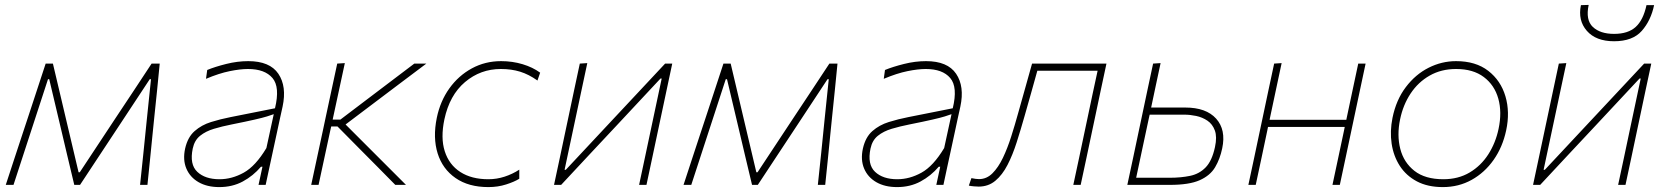

<svg xmlns="http://www.w3.org/2000/svg" viewBox="-20 -753 6788 782"><path d="M3.5 0Q21.5 -55 38.5 -106.8Q55.5 -158.5 72.5 -210L95 -278Q112.5 -331.5 130.5 -386Q148.5 -440.5 166 -494H195.5Q208.5 -438.5 222 -381.8Q235.5 -325 248.5 -269.5L300 -51.5H305L449 -269.5Q486.5 -326 523.8 -382.2Q561 -438.5 597.5 -494H630.5Q625.5 -441.5 619.8 -385.2Q614 -329 608.5 -276.5L601.5 -207.5Q596.5 -156.5 591.2 -104.5Q586 -52.5 580.5 0H550.5Q557.5 -65 564.2 -130.8Q571 -196.5 577.5 -261.5L595 -430.5H590L472 -251.5Q430.5 -188.5 389 -125.8Q347.5 -63 306 0H282.5Q267.5 -63 252.5 -126Q237.5 -189 223 -251L180.5 -430.5H175.5L121 -263.5Q99.5 -198 78 -131.8Q56.5 -65.5 35 0Z M873 9Q823.5 9 788.8 -11Q754 -31 739 -66.5Q724 -102 734 -148Q744.5 -194.5 772.8 -219.2Q801 -244 839.5 -256Q878 -268 919 -276L1100 -312Q1121 -398.5 1089.8 -435.2Q1058.5 -472 990 -472Q958.5 -472 915.5 -463.2Q872.5 -454.5 819 -432L824 -468Q855.5 -481 901.2 -492.5Q947 -504 991 -504Q1079 -504 1113.8 -452.5Q1148.5 -401 1131 -319Q1126.5 -298 1120.5 -271.5Q1114.5 -245 1107.5 -211L1091.5 -137Q1085 -107 1077.8 -73.5Q1070.5 -40 1062 0H1033L1049 -74H1043Q1011 -36.5 968.8 -13.8Q926.5 9 873 9ZM874 -23Q924.5 -23 972.8 -49.8Q1021 -76.5 1065 -150L1095 -288Q1084.5 -284 1067.5 -278.8Q1050.5 -273.5 1016.8 -265.8Q983 -258 923 -246Q885 -238.5 851.5 -228.5Q818 -218.5 795 -200Q772 -181.5 765 -148Q751.5 -83.5 783.5 -53.2Q815.5 -23 874 -23Z M1247.5 0Q1259.5 -56.5 1270.8 -108.5Q1282 -160.5 1295 -221L1305.5 -270.5Q1318.5 -331.5 1330 -384.8Q1341.5 -438 1353.5 -494L1384.5 -496Q1372.5 -440 1360.8 -386Q1349 -332 1336 -271L1335 -266H1366.5L1472 -346Q1521 -383 1570 -420.2Q1619 -457.5 1667.5 -494H1716.5Q1660 -451.5 1603.2 -408.8Q1546.5 -366 1489.5 -323L1387.5 -246L1633.5 0H1590Q1553.5 -37 1517.5 -73.5Q1481.5 -110 1444.5 -147L1354.5 -238H1329L1325 -220.5Q1312 -160 1300.8 -108.2Q1289.5 -56.5 1277.5 0Z M1969 9Q1888.5 9 1835.5 -27.8Q1782.5 -64.5 1762.5 -128.2Q1742.5 -192 1759 -273Q1773 -341 1810.2 -393Q1847.5 -445 1901.8 -474.5Q1956 -504 2021 -504Q2067 -504 2108.5 -491.5Q2150 -479 2180 -457L2169 -425Q2134 -450 2098.5 -461Q2063 -472 2020 -472Q1937 -472 1874 -418.8Q1811 -365.5 1790 -267Q1774 -191.5 1791.5 -136.8Q1809 -82 1854.8 -52.5Q1900.5 -23 1969 -23Q2003 -23 2035.2 -33.5Q2067.5 -44 2095 -62V-25Q2075 -12.5 2041.5 -1.8Q2008 9 1969 9Z M2236.5 0Q2248.5 -56.5 2259.8 -108.8Q2271 -161 2283.5 -221L2294 -270.5Q2307 -332 2318.2 -385Q2329.5 -438 2341.5 -494L2372 -496Q2360 -439.5 2348.5 -385.8Q2337 -332 2324 -270.5L2279.5 -61.5H2284.5L2464 -253.5Q2519 -312.5 2576 -373.2Q2633 -434 2689 -494H2718Q2706 -438 2694.8 -385Q2683.5 -332 2670.5 -270.5L2660 -221Q2647.5 -161 2636.2 -108.8Q2625 -56.5 2613 0H2583Q2595 -56.5 2606.2 -108.8Q2617.5 -161 2630 -221L2675 -433H2670L2493.5 -244Q2437.5 -184.5 2380 -122.8Q2322.5 -61 2265.5 0Z M2764 0Q2782 -55 2799 -106.8Q2816 -158.5 2833 -210L2855.5 -278Q2873 -331.5 2891 -386Q2909 -440.5 2926.5 -494H2956Q2969 -438.5 2982.5 -381.8Q2996 -325 3009 -269.5L3060.5 -51.5H3065.5L3209.5 -269.5Q3247 -326 3284.2 -382.2Q3321.5 -438.5 3358 -494H3391Q3386 -441.5 3380.2 -385.2Q3374.5 -329 3369 -276.5L3362 -207.5Q3357 -156.5 3351.8 -104.5Q3346.5 -52.5 3341 0H3311Q3318 -65 3324.8 -130.8Q3331.5 -196.5 3338 -261.5L3355.5 -430.5H3350.5L3232.5 -251.5Q3191 -188.5 3149.5 -125.8Q3108 -63 3066.5 0H3043Q3028 -63 3013 -126Q2998 -189 2983.5 -251L2941 -430.5H2936L2881.5 -263.5Q2860 -198 2838.5 -131.8Q2817 -65.5 2795.5 0Z M3633.5 9Q3584 9 3549.2 -11Q3514.5 -31 3499.5 -66.5Q3484.5 -102 3494.5 -148Q3505 -194.5 3533.2 -219.2Q3561.5 -244 3600 -256Q3638.5 -268 3679.5 -276L3860.5 -312Q3881.5 -398.5 3850.2 -435.2Q3819 -472 3750.5 -472Q3719 -472 3676 -463.2Q3633 -454.5 3579.5 -432L3584.5 -468Q3616 -481 3661.8 -492.5Q3707.5 -504 3751.5 -504Q3839.5 -504 3874.2 -452.5Q3909 -401 3891.5 -319Q3887 -298 3881 -271.5Q3875 -245 3868 -211L3852 -137Q3845.5 -107 3838.2 -73.5Q3831 -40 3822.5 0H3793.5L3809.5 -74H3803.5Q3771.5 -36.5 3729.2 -13.8Q3687 9 3633.5 9ZM3634.5 -23Q3685 -23 3733.2 -49.8Q3781.5 -76.5 3825.5 -150L3855.5 -288Q3845 -284 3828 -278.8Q3811 -273.5 3777.2 -265.8Q3743.5 -258 3683.5 -246Q3645.5 -238.5 3612 -228.5Q3578.5 -218.5 3555.5 -200Q3532.5 -181.5 3525.5 -148Q3512 -83.5 3544 -53.2Q3576 -23 3634.5 -23Z M3966 7Q3959.5 7 3947 6Q3934.5 5 3926 3L3936.5 -27.5Q3944.5 -25.5 3953.5 -24.5Q3962.5 -23.5 3967.5 -23.5Q3998.5 -23.5 4022.2 -47.2Q4046 -71 4064.8 -110.2Q4083.5 -149.5 4098.5 -196.8Q4113.5 -244 4126.5 -291Q4141 -341.5 4155.2 -393Q4169.5 -444.5 4183.5 -494H4486.5Q4474.5 -438 4463.2 -385Q4452 -332 4439 -270.5L4428.5 -221Q4416 -161 4404.8 -108.8Q4393.5 -56.5 4381.5 0H4351.5Q4363.5 -56.5 4374.8 -108.8Q4386 -161 4398.5 -221L4409 -270.5Q4420.5 -325.5 4430.2 -371Q4440 -416.5 4450.5 -465H4205Q4192.5 -419.5 4179.8 -374.8Q4167 -330 4153.5 -282Q4137.5 -225.5 4121 -173.8Q4104.5 -122 4083.5 -81.2Q4062.5 -40.5 4034 -16.8Q4005.5 7 3966 7Z M4571.5 0Q4583.5 -56.5 4594.8 -108.8Q4606 -161 4618.5 -221L4629 -270.5Q4642 -332 4653.2 -385Q4664.5 -438 4676.5 -494L4707 -496Q4697 -450 4687.8 -406.2Q4678.5 -362.5 4668.5 -315H4807.5Q4892.5 -315 4933.2 -269.8Q4974 -224.5 4958 -149Q4949 -105.5 4929 -71.8Q4909 -38 4866.2 -19Q4823.5 0 4745 0ZM4607.5 -29H4744Q4790 -29 4827.2 -36.8Q4864.5 -44.5 4890.5 -71.2Q4916.5 -98 4928.5 -154Q4937.5 -195.5 4928 -221.5Q4918.5 -247.5 4897.8 -261.5Q4877 -275.5 4851.8 -280.8Q4826.5 -286 4804.5 -286H4662.5L4659 -270.5Q4645 -205.5 4632.8 -148Q4620.5 -90.5 4607.5 -29Z M5064.5 0Q5076.5 -56.5 5087.8 -108.8Q5099 -161 5111.5 -221L5122 -270.5Q5135 -332 5146.2 -385Q5157.5 -438 5169.5 -494L5200 -496Q5188 -439.5 5176.5 -385.8Q5165 -332 5152 -270.5L5151 -265H5463.5L5464.5 -270.5Q5477.5 -332 5488.8 -385Q5500 -438 5512 -494H5542Q5530 -438 5518.8 -385Q5507.5 -332 5494.5 -270.5L5484 -221Q5471.5 -161 5460.2 -108.8Q5449 -56.5 5437 0H5407Q5419 -56.5 5430.2 -108.8Q5441.5 -161 5454 -221L5457 -236H5144.5L5141.5 -221Q5129 -161 5117.8 -108.8Q5106.5 -56.5 5094.5 0Z M5856.5 9Q5795 9 5751 -14.2Q5707 -37.5 5681.2 -77.5Q5655.5 -117.5 5648 -168Q5640.5 -218.5 5651.5 -273Q5666.5 -346.5 5705.8 -398.2Q5745 -450 5798.5 -477Q5852 -504 5910.5 -504Q5990.5 -504 6041.5 -464.5Q6092.5 -425 6111.5 -360.8Q6130.5 -296.5 6114.5 -222Q6100 -154 6063.5 -102Q6027 -50 5974 -20.5Q5921 9 5856.5 9ZM5858.5 -23Q5919.5 -23 5965.8 -50.5Q6012 -78 6041.8 -124.5Q6071.5 -171 6083.5 -228Q6098 -296 6082.5 -351.2Q6067 -406.5 6023.5 -439.2Q5980 -472 5910.5 -472Q5850 -472 5803 -445.2Q5756 -418.5 5725.2 -372Q5694.5 -325.5 5682.5 -267Q5669 -202.5 5683.2 -146.8Q5697.5 -91 5741 -57Q5784.5 -23 5858.5 -23Z M6224 0Q6236 -56.5 6247.2 -108.8Q6258.5 -161 6271 -221L6281.5 -270.5Q6294.5 -332 6305.8 -385Q6317 -438 6329 -494L6359.5 -496Q6347.5 -439.5 6336 -385.8Q6324.5 -332 6311.5 -270.5L6267 -61.5H6272L6451.5 -253.5Q6506.5 -312.5 6563.5 -373.2Q6620.5 -434 6676.5 -494H6705.5Q6693.5 -438 6682.2 -385Q6671 -332 6658 -270.5L6647.5 -221Q6635 -161 6623.8 -108.8Q6612.5 -56.5 6600.5 0H6570.5Q6582.5 -56.5 6593.8 -108.8Q6605 -161 6617.5 -221L6662.5 -433H6657.5L6481 -244Q6425 -184.5 6367.5 -122.8Q6310 -61 6253 0ZM6554 -585Q6480 -585 6443 -627.5Q6406 -670 6419 -732L6450.5 -733Q6437.5 -671.5 6467.5 -643.2Q6497.5 -615 6554 -615Q6611 -615 6642 -643.2Q6673 -671.5 6686 -732H6717Q6704 -669.5 6666.8 -627.2Q6629.5 -585 6554 -585Z"/></svg>

Font: Commissioner Thin
Style: Italic
Weight: 100
Italic angle: -12°
Designer: Kostas Bartsokas
Foundry: Kostas Bartsokas
Version: Version 1.000; ttfautohint (v1.8.3)